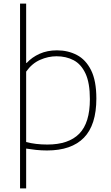

<svg xmlns="http://www.w3.org/2000/svg" viewBox="-20 -828 615 1068"><path d="M91.5 220V-808H125.5V-478H128.5Q157.5 -509.5 200.2 -528.8Q243 -548 297 -548Q358 -548 407.5 -522.2Q457 -496.5 486.5 -437.8Q516 -379 516 -280Q516 -133 446.8 -62Q377.5 9 241.5 9Q210.5 9 180.5 5.8Q150.5 2.5 125.5 -1.5V220ZM243.5 -24Q361.5 -24 420.8 -84.2Q480 -144.5 480 -276Q480 -367 455.5 -419.2Q431 -471.5 389.2 -493.2Q347.5 -515 294.5 -515Q248 -515 202.8 -495Q157.5 -475 125.5 -429.5V-38Q177.5 -24 243.5 -24Z"/></svg>

Font: Encode Sans SemiExpanded SemiExpanded Thin
Style: Regular
Weight: 100
Width: 6
Designer: Multiple Designers
Foundry: Impallari Type
Version: Version 3.000; ttfautohint (v1.8.3) -l 8 -r 50 -G 200 -x 14 